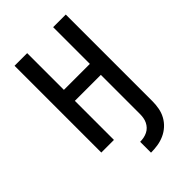

<svg xmlns="http://www.w3.org/2000/svg" viewBox="-275 -837 1150 1150"><g transform="rotate(-45 300.0 -262.0)"><path d="M293 211V119Q309 119 324.5 116Q340 113 354.5 106Q369 99 380 87.5Q391 76 398 61.5Q405 47 407.5 31.5Q410 16 410 0V-331H190V0H83V-735H190V-424H410V-735H517V0Q517 29 511.5 58Q506 87 492 112.5Q478 138 456 158Q434 178 407 190Q380 202 351.5 206.5Q323 211 293 211Z"/></g></svg>

Font: Iosevka Custom SmBdEx
Style: Regular
Weight: 600
Width: 7
Monospace: yes
Designer: Belleve Invis
Foundry: Belleve Invis
Version: Version 11.2.4; ttfautohint (v1.8.4)